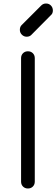

<svg xmlns="http://www.w3.org/2000/svg" viewBox="-20 -1073 321 1093"><path d="M139 0Q122 0 111 -11Q100 -22 100 -39V-742Q100 -759 111 -770Q122 -781 139 -781Q156 -781 167 -770Q178 -759 178 -742V-39Q178 -22 167 -11Q156 0 139 0ZM132 -864Q116 -864 104.5 -875.5Q93 -887 93 -903Q93 -919 102 -929L215 -1042Q226 -1053 242 -1053Q259 -1053 270 -1041.5Q281 -1030 281 -1013Q281 -1006 278.5 -999Q276 -992 270 -987L158 -874Q148 -864 132 -864Z"/></svg>

Font: Comfortaa
Style: Regular
Weight: 400
Designer: Johan Aakerlund
Foundry: Johan Aakerlund
Version: Version 3.104; ttfautohint (v1.8.1.43-b0c9)